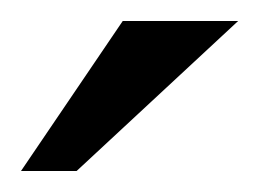

<svg xmlns="http://www.w3.org/2000/svg" viewBox="-20 -740 247 183"><path d="M97 -720H207L53 -577H0Z"/></svg>

Font: Uncial Antiqua
Style: Regular
Weight: 400
Designer: Astigmatic (AOETI)
Foundry: Astigmatic (AOETI)
Version: Version 1.000